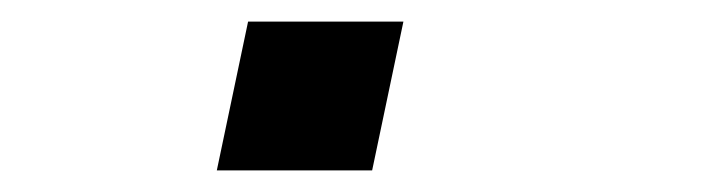

<svg xmlns="http://www.w3.org/2000/svg" viewBox="-20 -391 655 178"><path d="M210 -371H354L325 -233H181Z"/></svg>

Font: Azeret Mono
Style: Bold Italic
Weight: 700
Italic angle: -12°
Designer: Martin Vácha
Foundry: Displaay
Version: Version 1.000; Glyphs 3.0.3, build 3074